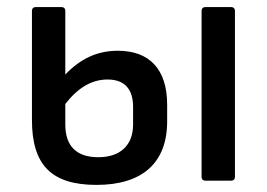

<svg xmlns="http://www.w3.org/2000/svg" viewBox="-20 -509 752 541"><path d="M252 12C381 12 451 -50 451 -167V-214C451 -314 401 -366 312 -366C252 -366 205 -342 164 -299V-479C164 -485 160 -489 154 -489H80C74 -489 70 -485 70 -479V-171C70 -44 125 12 252 12ZM558 0H632C638 0 642 -4 642 -10V-479C642 -485 638 -489 632 -489H558C552 -489 548 -485 548 -479V-10C548 -4 552 0 558 0ZM164 -158V-216C198 -260 237 -285 283 -285C330 -285 355 -259 355 -208V-158C355 -99 318 -66 257 -66C195 -66 164 -98 164 -158Z"/></svg>

Font: Sofia Sans Cond SemiBold
Style: Regular
Weight: 600
Width: 3
Designer: Botio Nikoltchev, Ani Petrova
Foundry: lettersoup
Version: Version 4.100